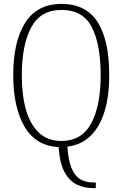

<svg xmlns="http://www.w3.org/2000/svg" viewBox="-20 -745 630 986"><path d="M455 221Q416 221 378 204.5Q340 188 313.5 142.5Q287 97 281 10Q165 5 106.5 -94Q48 -193 48 -359Q48 -532 109.5 -628.5Q171 -725 296 -725Q421 -725 481 -632Q541 -539 541 -358Q541 -195 485.5 -99.5Q430 -4 326 8Q331 81 348.5 121Q366 161 394 176.5Q422 192 459 192H472V221ZM295 -21Q399 -21 448 -111Q497 -201 497 -358Q497 -517 451.5 -605.5Q406 -694 296 -694Q188 -694 140 -604Q92 -514 92 -358Q92 -255 114 -179.5Q136 -104 181 -62.5Q226 -21 295 -21Z"/></svg>

Font: Noto Serif Ethiopic Condensed ExtraLight
Style: Regular
Weight: 200
Width: 3
Designer: Monotype Design Team
Foundry: Monotype Imaging Inc.
Version: Version 2.102; ttfautohint (v1.8.4.7-5d5b)